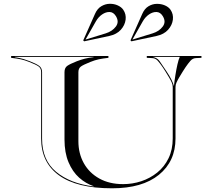

<svg xmlns="http://www.w3.org/2000/svg" viewBox="-20 -1002 1147 1036"><path d="M570 -808 434 -779 429 -784 492.5 -927Q505 -955.5 526.5 -968.2Q548 -981 571.5 -981.5Q595 -982 615 -973Q635 -964 645 -949.5Q661.5 -925.5 657.8 -895.8Q654 -866 631.8 -841.2Q609.5 -816.5 570 -808ZM825 -808 689 -779 684 -784 747.5 -927Q760 -955.5 781.2 -968.2Q802.5 -981 826.2 -981.2Q850 -981.5 870 -972.8Q890 -964 900 -949.5Q916.5 -925.5 912.8 -895.8Q909 -866 886.8 -841.2Q864.5 -816.5 825 -808ZM550.5 -822Q586 -833 605.2 -858.8Q624.5 -884.5 605 -915.5Q592 -936.5 571.8 -937.2Q551.5 -938 531.2 -924.2Q511 -910.5 497.5 -887L441.5 -788.5ZM803.5 -822Q839 -833 858.2 -858.8Q877.5 -884.5 858 -915.5Q845 -936.5 824.8 -937.2Q804.5 -938 784.2 -924.2Q764 -910.5 750.5 -887L694.5 -788.5ZM1037.5 -688.5Q1020 -688 1007.5 -673.8Q995 -659.5 981 -639Q975.5 -631 966 -615.8Q956.5 -600.5 947 -584.5Q937.5 -568.5 932.5 -557Q927 -545 927 -532.5V-255Q927 -131.5 837.5 -58.8Q748 14 584.5 14Q395 14 298.5 -55.8Q202 -125.5 202 -255V-612.5Q202 -633 188.8 -643Q175.5 -653 138 -667.5Q113.5 -677.5 92 -682Q70.5 -686.5 40 -690V-700H565V-690Q534.5 -686.5 513 -682Q491.5 -677.5 467 -667.5Q429.5 -652.5 416.2 -642.8Q403 -633 403 -612.5V-240Q403 -174 432.2 -121.5Q461.5 -69 515.8 -38.8Q570 -8.5 644.5 -8.5Q695 -8.5 742.5 -24.2Q790 -40 828.5 -71Q867 -102 889.5 -148.2Q912 -194.5 912 -255V-532.5Q912 -545 906.5 -557Q901.5 -568.5 892 -584.5Q882.5 -600.5 873 -615.8Q863.5 -631 858 -639Q844 -659.5 831.5 -673.8Q819 -688 801.5 -688.5L772 -690V-700H1067V-690ZM918.5 -537.5Q921.5 -566 926.5 -597.2Q931.5 -628.5 937.5 -654.8Q943.5 -681 950 -695H804.5Q829.5 -689.5 842 -671Q854.5 -652.5 878.5 -617Q895 -592.5 904.8 -572.8Q914.5 -553 918.5 -537.5ZM60 -693.5Q91 -688.5 108.8 -682.8Q126.5 -677 141 -671.5Q173.5 -659 190.2 -647.5Q207 -636 207 -612.5V-254Q207 -138 282.8 -75Q358.5 -12 485 4V2.5Q443 -11.5 407.2 -43.2Q371.5 -75 349.8 -126.5Q328 -178 328 -249.5V-612.5Q328 -636 342.8 -646.5Q357.5 -657 394.5 -671.5Q416.5 -680 437.2 -685.2Q458 -690.5 485 -693.5V-695H60Z"/></svg>

Font: Engraving Unshaded CC
Style: Bold
Weight: 700
Designer: indestructible type*
Foundry: Cowboy Collective
Version: Version 1.000